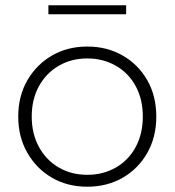

<svg xmlns="http://www.w3.org/2000/svg" viewBox="-20 -702 660 726"><path d="M310 4Q235 4 176.5 -30Q118 -64 83.5 -124Q49 -184 49 -261Q49 -339 83.5 -398.5Q118 -458 176.5 -492Q235 -526 310 -526Q385 -526 444 -492Q503 -458 537 -398.5Q571 -339 571 -261Q571 -184 537 -124Q503 -64 444 -30Q385 4 310 4ZM310 -41Q370 -41 418 -68.5Q466 -96 493 -146Q520 -196 520 -261Q520 -327 493 -376.5Q466 -426 418 -453.5Q370 -481 310 -481Q250 -481 202.5 -453.5Q155 -426 127.5 -376.5Q100 -327 100 -261Q100 -196 127.5 -146Q155 -96 202.5 -68.5Q250 -41 310 -41ZM163 -648V-682H457V-648Z"/></svg>

Font: Montserrat Z Light
Style: Regular
Weight: 300
Designer: Julieta Ulanovsky
Foundry: Julieta Ulanovsky
Version: Version 8.000